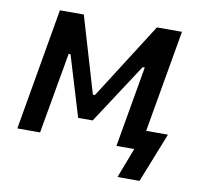

<svg xmlns="http://www.w3.org/2000/svg" viewBox="-74 -599 852 807"><g transform="rotate(10 352.0 -196.0)"><path d="M28 0H125L186 -346H194L272 -88H334L502 -345H511L451 0H527L478 128H572L656 -84H563L639 -520H532L325 -195H316L220 -520H118Z"/></g></svg>

Font: Fixel Text 20240404 Medium
Style: Italic
Weight: 500
Width: 4
Italic angle: -10°
Designer: AlfaBravo + MacPaw
Foundry: Kyrylo Tkachov, Marchela Mozhyna, Serhii Makarenko, Maria Weinstein, Zakhar Kryvoshyya
Version: Version 1.211;Glyphs 3.2 (3225)